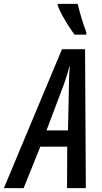

<svg xmlns="http://www.w3.org/2000/svg" viewBox="-84 -971 527 991"><path d="M-64 0 236 -717H355L359 0H262L263 -214H124L38 0ZM156 -298H267L272 -539Q272 -563 273 -584.5Q274 -606 276 -626H273Q269 -607 262.5 -585.5Q256 -564 247 -539ZM301 -792Q288 -809 270 -837Q252 -865 236.5 -893.5Q221 -922 214 -943V-951H317Q325 -917 336 -880Q347 -843 362 -803L361 -792Z"/></svg>

Font: Noto Sans ExtraCondensed Medium
Style: Italic
Weight: 500
Width: 2
Italic angle: -12°
Designer: Monotype Design Team
Foundry: Monotype Imaging Inc.
Version: Version 2.013; ttfautohint (v1.8.4.7-5d5b)